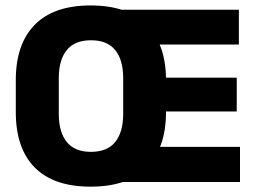

<svg xmlns="http://www.w3.org/2000/svg" viewBox="-20 -675 951 712"><path d="M316 17.2Q179.2 17.2 108.9 -53.8Q38.6 -124.7 38.6 -259.3V-378.5Q38.6 -511.5 108.9 -583.1Q179.2 -654.8 316 -654.8Q455 -654.8 525.3 -581.7Q595.6 -508.7 595.6 -378.5V-259.3Q595.6 -127.5 525.3 -55.2Q455 17.2 316 17.2ZM317.4 -111.9Q377.8 -111.9 407.3 -148.5Q436.8 -185 436.8 -252.8V-384.9Q436.8 -452.9 407.3 -489.3Q377.8 -525.7 317.4 -525.7Q257.1 -525.7 227.6 -489.3Q198 -452.9 198 -384.9V-252.8Q198 -185 227.6 -148.5Q257.1 -111.9 317.4 -111.9ZM870 0H410.1V-130.3H870ZM857.9 -261.7H512.8V-386.9H857.9ZM865.8 -509.9H409.9V-639H865.8Z"/></svg>

Font: Anek Devanagari Medium
Style: Regular
Weight: 500
Designer: Kailash Malviya (Devanagari) & Yesha Goshar (Latin)
Foundry: Ek Type
Version: Version 1.003